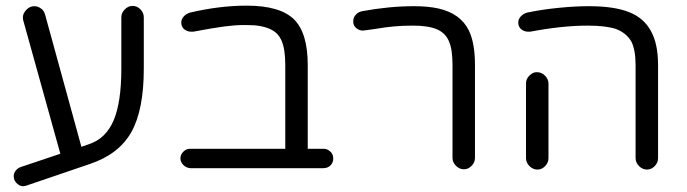

<svg xmlns="http://www.w3.org/2000/svg" viewBox="-20 -597 2420 676"><path d="M407.2 -536.1V-355.5Q407.2 -236.3 379.9 -172.9Q367.2 -142.6 345.2 -120.6Q323.2 -98.6 289.1 -87.9L266.6 -80.1L138.7 -545.9Q135.7 -555.7 128.9 -563.5L125 -566.4Q114.3 -575.2 100.6 -575.2Q85 -575.2 72.8 -562.5Q60.5 -549.8 60.5 -535.2L61.5 -526.4L192.4 -55.7L52.7 -8.8Q42 -4.9 35.2 3.9Q28.3 12.7 28.3 23.4Q28.3 41 43 51.8Q51.8 58.6 60.5 58.6Q69.3 58.6 75.2 55.7L295.9 -19.5Q398.4 -53.7 442.4 -131.8Q486.3 -210 486.3 -355.5V-536.1Q486.3 -551.8 474.6 -564Q462.9 -576.2 447.3 -576.2Q431.6 -576.2 419.4 -564Q407.2 -551.8 407.2 -536.1Z M1118.2 -73.2H1063.5V-368.2Q1063.5 -480.5 1015.6 -528.3Q966.8 -577.1 848.6 -577.1Q752.9 -577.1 649.4 -552.7Q635.7 -548.8 627 -539.1Q618.2 -529.3 618.2 -517.6Q618.2 -501 630.9 -492.2Q641.6 -485.4 653.3 -485.4Q656.2 -485.4 660.2 -485.4Q732.4 -499 770.5 -503.9Q808.6 -508.8 835.4 -508.8Q862.3 -508.8 877 -507.8Q929.7 -502.9 955.1 -478.5Q965.8 -466.8 971.7 -453.1Q984.4 -422.9 984.4 -368.2V-73.2H649.4Q635.7 -73.2 625.5 -63Q615.2 -52.7 615.2 -39.6Q615.2 -26.4 626 -15.6Q636.7 -5.9 649.4 -4.9H1118.2Q1133.8 -4.9 1143.6 -14.6Q1153.3 -24.4 1153.3 -39.1Q1153.3 -57.6 1137.7 -67.4Q1129.9 -73.2 1118.2 -73.2Z M1652.3 -41V-368.2Q1652.3 -445.3 1630.9 -489.3Q1601.6 -549.8 1522.5 -567.4Q1486.3 -575.2 1437.5 -575.2Q1350.6 -575.2 1254.9 -557.6Q1241.2 -554.7 1232.4 -544.9Q1223.6 -535.2 1223.6 -521.5Q1223.6 -506.8 1234.4 -498Q1245.1 -489.3 1257.8 -489.3Q1261.7 -489.3 1272.9 -491.2Q1284.2 -493.2 1300.8 -495.1Q1335 -501 1366.2 -503.9Q1397.5 -506.8 1433.6 -506.8Q1487.3 -506.8 1517.6 -494.1Q1547.9 -481.4 1560.5 -452.1Q1573.2 -423.8 1573.2 -368.2V-41Q1573.2 -25.4 1585.4 -13.2Q1597.7 -1 1613.3 -1Q1628.9 -1 1640.6 -13.2Q1652.3 -25.4 1652.3 -41Z M2296.9 -40V-368.2Q2296.9 -443.4 2271.5 -488.3Q2247.1 -533.2 2196.3 -553.7Q2144.5 -575.2 2052.7 -575.2Q2003.9 -575.2 1945.8 -569.3Q1887.7 -563.5 1835.9 -552.7Q1822.3 -548.8 1813.5 -539.1Q1804.7 -529.3 1804.7 -517.6Q1804.7 -501 1817.4 -492.2Q1828.1 -485.4 1839.8 -485.4Q1842.8 -485.4 1846.7 -485.4Q1960 -506.8 2048.8 -506.8Q2112.3 -506.8 2148.4 -495.1Q2184.6 -481.4 2202.1 -452.1Q2217.8 -422.9 2217.8 -368.2V-40Q2217.8 -24.4 2230 -12.2Q2242.2 0 2257.8 0Q2273.4 0 2285.2 -12.2Q2296.9 -24.4 2296.9 -40ZM1911.1 -40V-302.7Q1911.1 -318.4 1898.9 -330.6Q1886.7 -342.8 1871.1 -342.8Q1860.4 -342.8 1854.5 -338.9Q1832 -325.2 1832 -302.7V-40Q1832 -24.4 1844.2 -12.2Q1856.4 0 1872.1 0Q1887.7 0 1899.4 -12.2Q1911.1 -24.4 1911.1 -40Z"/></svg>

Font: FakePearl
Style: Light
Weight: 350
Version: Version 1.2